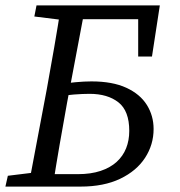

<svg xmlns="http://www.w3.org/2000/svg" viewBox="-23 -690 667 710"><path d="M124 0 133 -46H265Q313 -46 349 -58Q385 -70 408.5 -91.5Q432 -113 443.5 -142Q455 -171 455 -206Q455 -280 415 -311.5Q375 -343 308 -343Q283 -343 250.5 -340.5Q218 -338 184 -332L192 -378Q224 -383 256.5 -386Q289 -389 315 -389Q393 -389 444 -365.5Q495 -342 520 -302Q545 -262 545 -213Q545 -155 513.5 -106.5Q482 -58 421.5 -29Q361 0 275 0ZM488 -481V-670L525 -619H238L248 -670H568L539 -481ZM82 0 150 -360Q164 -437 177.5 -515Q191 -593 203 -670H293L225 -310Q211 -233 197.5 -155Q184 -77 172 0ZM-3 0 6 -40 128 -55H134L124 0ZM104 -629 112 -670H248L237 -614H225Z"/></svg>

Font: Source Serif 4
Style: Italic
Weight: 400
Italic angle: -12°
Designer: Frank Grießhammer
Foundry: Adobe Systems Incorporated
Version: Version 4.004;hotconv 1.0.116;makeotfexe 2.5.65601